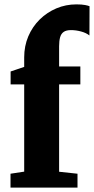

<svg xmlns="http://www.w3.org/2000/svg" viewBox="-20 -857 429 877"><path d="M28 0V-63.5L90.5 -73V-471.5H28.5V-530.5L90.5 -551.5V-595Q90.5 -646.5 109.2 -690.8Q128 -735 161.2 -767.8Q194.5 -800.5 237.5 -818.8Q280.5 -837 329 -837Q354 -837 369 -834Q384 -831 389 -828.5L388.5 -695Q373.5 -707 350.2 -713.2Q327 -719.5 304.5 -719.5Q282.5 -719.5 270.8 -711.2Q259 -703 254.5 -686.5Q250 -670 250 -645.5V-553.5H347V-471.5H250V-72.5L334 -63.5V0Z"/></svg>

Font: Merriweather 24pt SemiCondensed Black
Style: Regular
Weight: 900
Width: 4
Designer: Eben Sorkin
Foundry: Eben Sorkin
Version: Version 2.100